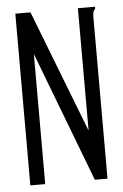

<svg xmlns="http://www.w3.org/2000/svg" viewBox="-48 -659 446 694"><g transform="rotate(-5 175.0 -311.5)"><path d="M34 -623H89L261 -179V-623H323V-616Q317 -610 315.5 -603Q314 -596 314 -579V0H268L88 -472V0H34Z"/></g></svg>

Font: Inconsolata ExtraCondensed
Style: Regular
Weight: 400
Width: 2
Monospace: yes
Designer: Raph Levien, Cyreal, Brenton Simpson
Foundry: Raph Levien, Cyreal, Google
Version: Version 3.000; ttfautohint (v1.8.2.53-6de2)